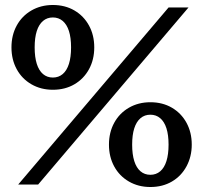

<svg xmlns="http://www.w3.org/2000/svg" viewBox="-20 -740 815 770"><path d="M192 -380Q144 -380 106 -402Q68 -424 47 -462.5Q26 -501 26 -550Q26 -599 47 -637.5Q68 -676 106 -698Q144 -720 192 -720Q241 -720 278.5 -698Q316 -676 337 -637.5Q358 -599 358 -550Q358 -501 337 -462.5Q316 -424 278.5 -402Q241 -380 192 -380ZM192 -429Q215 -429 231.5 -443Q248 -457 256.5 -484Q265 -511 265 -550Q265 -589 256.5 -615.5Q248 -642 231.5 -656Q215 -670 192 -670Q169 -670 152.5 -656Q136 -642 127.5 -615.5Q119 -589 119 -550Q119 -511 127.5 -484Q136 -457 152.5 -443Q169 -429 192 -429ZM583 10Q535 10 497 -12Q459 -34 438 -72.5Q417 -111 417 -160Q417 -209 438 -247.5Q459 -286 497 -308Q535 -330 583 -330Q632 -330 669.5 -308Q707 -286 728 -247.5Q749 -209 749 -160Q749 -112 728 -73Q707 -34 669.5 -12Q632 10 583 10ZM53 0 656 -710H736L133 0ZM583 -39Q606 -39 622.5 -53Q639 -67 647.5 -94Q656 -121 656 -160Q656 -199 647.5 -225.5Q639 -252 622.5 -266Q606 -280 583 -280Q560 -280 543.5 -266Q527 -252 518.5 -225.5Q510 -199 510 -160Q510 -121 518.5 -94Q527 -67 543.5 -53Q560 -39 583 -39Z"/></svg>

Font: Roboto Serif 36pt Medium
Style: Regular
Weight: 500
Designer: Greg Gazdowicz
Foundry: Commercial Type
Version: Version 1.008